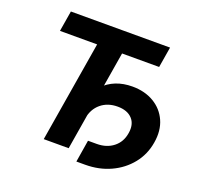

<svg xmlns="http://www.w3.org/2000/svg" viewBox="-134 -877 1125 1081"><g transform="rotate(20 429.0 -336.5)"><path d="M91.8 -604 112.3 -727.5H706.5L686 -604H463.9L363.8 0H214.4L314.5 -604ZM430.2 55.7 451.7 -76.7H503.9Q563 -76.7 603 -108.2Q643.1 -139.6 651.9 -194.3Q661.6 -250 631.8 -282.2Q602.1 -314.5 543.5 -314.5Q483.9 -314.5 443.8 -281Q403.8 -247.6 394 -189.9H320.3Q340.3 -310.5 408 -379.9Q475.6 -449.2 583.5 -449.2Q657.7 -449.2 712.4 -416.7Q767.1 -384.3 792.7 -326.9Q818.4 -269.5 805.7 -194.8Q793.5 -120.1 748 -63.7Q702.6 -7.3 634 24.2Q565.4 55.7 482.4 55.7Z"/></g></svg>

Font: Inter
Style: Bold Italic
Weight: 700
Italic angle: -9.39999°
Designer: Rasmus Andersson
Foundry: rsms
Version: Version 4.001;git-9221beed3